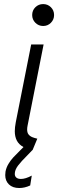

<svg xmlns="http://www.w3.org/2000/svg" viewBox="-20 -735 295 950"><path d="M140.1 7.8 115.7 33.2Q85 63.5 69.1 84.5Q53.2 105.5 53.2 125.5Q53.2 137.2 61 143.8Q68.8 150.4 83.5 150.4Q106.4 150.4 137.2 133.8L129.4 182.6Q102.5 195.3 75.2 195.3Q42.5 195.3 24.2 177.5Q5.9 159.7 5.9 131.3Q5.9 122.6 7.3 113.8Q11.2 93.8 21.7 76.2Q32.2 58.6 45.2 44.4Q58.1 30.3 80.1 8.8L96.2 -7.3Q73.2 -20 63.2 -39.6Q53.2 -59.1 53.2 -85.9Q53.2 -104.5 58.1 -130.4L134.3 -515.1H195.8L116.2 -112.3Q114.3 -103 114.3 -94.2Q114.3 -79.1 120.8 -70.3Q127.4 -61.5 137.7 -57.1Q147.9 -52.7 164.6 -48.8L141.1 7.8ZM139.2 -660.6Q139.2 -683.6 155 -699.2Q170.9 -714.8 193.4 -714.8Q216.3 -714.8 231.9 -699.2Q247.6 -683.6 247.6 -660.6Q247.6 -638.2 231.9 -622.3Q216.3 -606.4 193.4 -606.4Q170.9 -606.4 155 -622.3Q139.2 -638.2 139.2 -660.6Z"/></svg>

Font: Reddit Sans Vanilla Light
Style: Italic
Weight: 300
Italic angle: -11.25°
Designer: Stephen Hutchings
Version: Version 1.013